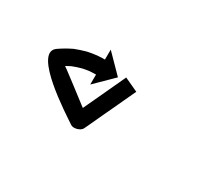

<svg xmlns="http://www.w3.org/2000/svg" viewBox="-51 -67 243 220"><g transform="rotate(30 70.0 43.5)"><path d="M97.3 22.4C97.4 22.1 97.6 21.7 97.8 21.3L79.6 12.9C79.5 13.3 79.3 13.6 79.1 14C78.7 15 78.2 16 77.7 17C77 18.6 76.2 20.2 75.5 21.8C74.5 23.9 73.6 25.9 72.6 28C71.5 30.5 70.3 32.9 69.2 35.3C67.9 38.1 66.6 40.8 65.4 43.5C64 46.4 62.6 49.3 61.3 52.3C59.9 55.3 58.5 58.3 57.1 61.3C55.7 64.3 54.3 67.3 52.9 70.3C51.5 73.2 50.2 76.1 48.8 79C47.8 81.2 52.4 80.8 56.8 79.6C61.2 78.4 65.4 76.3 63.5 75C52.8 67.7 9.6 33.1 9.1 34.7C8.1 36.6 7.1 38.5 6.1 40.4C6.1 40.4 5.9 40.5 5.7 40.7C5.5 40.8 5.3 41 5.3 41C9.8 37.9 14.5 35.1 19.4 32.8C19.4 32.8 19.2 32.9 19 32.9C18.9 33 18.7 33.1 18.7 33.1C22.7 31.5 26.8 30.2 30.9 29.1C30.9 29.1 30.8 29.1 30.6 29.1C30.5 29.2 30.4 29.2 30.4 29.2C33.5 28.5 36.7 28 39.9 27.6C39.9 27.6 39.8 27.6 39.7 27.6C39.6 27.6 39.5 27.6 39.5 27.6C41.6 27.5 43.7 27.3 45.8 27.3C45.8 27.3 45.7 27.3 45.7 27.3C45.6 27.3 45.6 27.3 45.6 27.3C46.4 27.3 47.2 27.3 48 27.3L47.9 40.5L71.3 17.5L48.3 -5.9L48.2 7.3C47.3 7.3 46.4 7.3 45.4 7.3C45.4 7.3 45.4 7.3 45.3 7.3C45.3 7.3 45.2 7.3 45.2 7.3C42.8 7.4 40.3 7.5 37.9 7.7C37.9 7.7 37.8 7.7 37.7 7.7C37.6 7.7 37.5 7.8 37.5 7.8C33.8 8.2 30 8.8 26.3 9.6C26.3 9.6 26.2 9.6 26.1 9.7C26 9.7 25.8 9.7 25.8 9.7C21 11 16.2 12.6 11.5 14.4C11.5 14.4 11.3 14.5 11.1 14.6C11 14.6 10.8 14.7 10.8 14.7C4.9 17.5 -0.7 20.8 -6 24.5C-6 24.5 -6.2 24.6 -6.4 24.8C-6.6 24.9 -6.8 25.1 -6.8 25.1C-26.4 41.5 41.5 84.2 52.2 91.5C54.2 92.9 57.4 92.9 60.3 92.1C63.2 91.3 65.9 89.6 66.9 87.5C68.3 84.6 69.6 81.7 71 78.8C72.4 75.7 73.8 72.7 75.2 69.7C76.6 66.7 78 63.7 79.4 60.7C80.8 57.8 82.1 54.9 83.5 52C84.8 49.2 86 46.5 87.3 43.8C88.4 41.3 89.6 38.9 90.7 36.5C91.7 34.4 92.6 32.3 93.6 30.3C94.3 28.7 95.1 27.1 95.8 25.5C96.3 24.5 96.8 23.5 97.3 22.4Z"/></g></svg>

Font: FRB American Cursive Just Arrows Ultra
Style: Bold Italic
Weight: 1000
Italic angle: -25°
Version: Version 2.0;Modular Font Editor K font №1